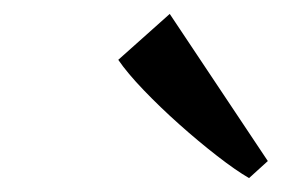

<svg xmlns="http://www.w3.org/2000/svg" viewBox="-20 -864 436 276"><path d="M338 -608Q319 -619 292.2 -639.8Q265.5 -660.5 237.8 -685.2Q210 -710 186.5 -734.5Q163 -759 150 -778L224 -844L365 -632.5Z"/></svg>

Font: Merriweather 60pt Medium
Style: Italic
Weight: 500
Italic angle: -7.8°
Version: Version 2.101